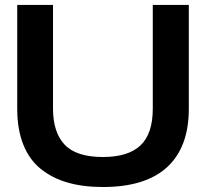

<svg xmlns="http://www.w3.org/2000/svg" viewBox="-20 -749 835 778"><path d="M397 8.8Q316.4 8.8 253.9 -9.3Q191.4 -27.3 145 -64.7Q98.6 -102.1 74.2 -163.6Q49.8 -225.1 49.8 -308.1V-729H194.8V-309.1Q194.8 -212.4 242.2 -162.6Q289.6 -112.8 397 -112.8Q499.5 -112.8 549.3 -159.9Q599.1 -207 599.1 -309.1V-729H745.1V-308.1Q745.1 -152.8 657.5 -72Q569.8 8.8 397 8.8Z"/></svg>

Font: Lumene Sans Expanded
Style: Bold
Weight: 600
Width: 7
Designer: Deni Anggara
Version: Version 1.003;Glyphs 3.1.2 (3151)